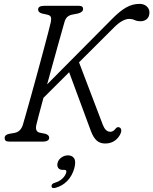

<svg xmlns="http://www.w3.org/2000/svg" viewBox="-20 -730 791 990"><path d="M167 -84.5Q160 -50.5 186.5 -45.5L212.5 -40.5Q234 -34.5 233.5 -19.5Q233.5 -10 225.2 -5Q217 0 205 0H27.5Q14 0 9 -4.8Q4 -9.5 4 -18Q3.5 -35 27.5 -40L54 -44.5Q87 -50.5 98 -87Q102 -100 113.2 -139.5Q124.5 -179 139.8 -234Q155 -289 171.5 -349.2Q188 -409.5 202.8 -465Q217.5 -520.5 228.2 -561Q239 -601.5 242 -616Q245.5 -634 242 -642.5Q238.5 -651 223.5 -654.5L196 -660.5Q176.5 -666 176.5 -681Q176.5 -700 208.5 -700H387.5Q408.5 -700 408.5 -684Q408.5 -667.5 382.5 -660.5L352 -654.5Q321.5 -648.5 313 -618Q309 -604.5 299.8 -571.5Q290.5 -538.5 277.8 -493.2Q265 -448 251 -396.5Q237 -345 223 -295L559.5 -634Q599.5 -674.5 631.8 -692.2Q664 -710 699 -710Q723 -710 737.2 -696.5Q751.5 -683 750.5 -663.5Q749.5 -642 736.5 -631.2Q723.5 -620.5 705.5 -620.5Q687 -620.5 674.2 -626.5Q661.5 -632.5 645 -632.5Q630.5 -632.5 610.8 -622Q591 -611.5 568.5 -589L387.5 -408.5L510.5 -85.5Q524.5 -50.5 548.5 -50.5Q563.5 -50.5 574.5 -65Q584.5 -78.5 596 -73Q602.5 -70.5 604.8 -62Q607 -53.5 602 -42Q592 -18.5 571.2 -4.2Q550.5 10 522.5 10Q496 10 478.8 -5.2Q461.5 -20.5 449 -53.5L336.5 -357.5L204 -225.5Q189.5 -171.5 179.2 -132.8Q169 -94 167 -84.5ZM304 146Q287 146 280 135.5Q273 125 277 109.5Q281.5 92.5 297 81.8Q312.5 71 330.5 71Q351.5 71 362 86Q372.5 101 363.5 136.5Q352.5 176.5 326.8 203Q301 229.5 265.5 238.5Q247 243.5 245.5 230Q245.5 217 262.5 212.5Q287 205 302 190.5Q317 176 321.5 159.5Q325 146 312 146Z"/></svg>

Font: Fraunces 72pt SuperSoft Light
Style: Italic
Weight: 300
Italic angle: -16°
Version: Version 1.000;[b76b70a41]